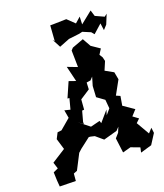

<svg xmlns="http://www.w3.org/2000/svg" viewBox="-165 -1003 987 1152"><g transform="rotate(-20 328.5 -427.0)"><path d="M455 -146 431 -119 443 -25 495 -39 551 -18 544 13 616 -8 657 -72 653 -106 628 -79 580 -162 603 -184 569 -209 601 -244 534 -290 544 -349 519 -360 567 -447 558 -495 506 -524 529 -578 523 -603 510 -624 531 -657 478 -693 446 -750 448 -746 375 -719 362 -705 364 -599 301 -623 325 -524 282 -539 240 -443 252 -442 234 -374 198 -383 207 -332 141 -276 115 -273 96 -236 117 -166 29 -110 42 -69 11 -55 13 -1 16 37 118 39 122 -7 145 -16 195 -113 216 -132 281 -182 292 -181 317 -175 363 -136 450 -160 469 -180ZM280 -265V-279L298 -345L311 -346L316 -410L379 -451L381 -494L407 -498L424 -516L408 -462L404 -392L451 -358L456 -302L427 -268L437 -301L380 -235L375 -251L315 -236L248 -289ZM610 -780 635 -841 618 -828 563 -853 551 -892 475 -831 477 -880 442 -849 396 -893 313 -891H293L286 -793L276 -805L305 -750L371 -776L439 -784L460 -789L510 -768L525 -750L580 -799L586 -754Z"/></g></svg>

Font: Asimov Aggro
Style: CondIt
Weight: 500
Designer: Google
Version: Version 2.000980; 2014